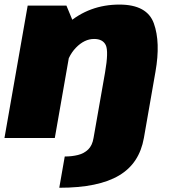

<svg xmlns="http://www.w3.org/2000/svg" viewBox="-33 -618 768 860"><path d="M232.5 223Q321 223 387.5 209.2Q454 195.5 500.2 168Q546.5 140.5 574 98.5Q601.5 56.5 611.5 0H386Q380.5 33.5 362 51.5Q343.5 69.5 316.2 76.2Q289 83 257 83ZM-13 0H212.5L301 -505L264.5 -593H91ZM386 0H611.5L663.5 -297.5Q686.5 -428.5 656.2 -513Q626 -597.5 502 -597.5Q366.5 -597.5 268 -511.2Q169.5 -425 155 -341.5L257 -298Q269 -365 307 -404.2Q345 -443.5 388.5 -443.5Q427.5 -443.5 440.8 -415.8Q454 -388 437.5 -293Z"/></svg>

Font: Anybody UltraCondensed Thin Black
Style: Italic
Weight: 900
Italic angle: -10°
Version: Version 1.111